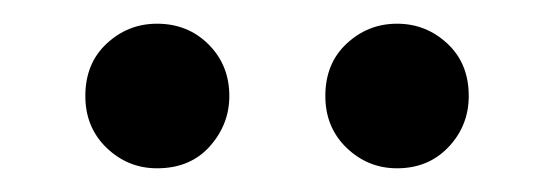

<svg xmlns="http://www.w3.org/2000/svg" viewBox="-20 -726 468 162"><path d="M112.5 -584Q88 -584 70 -601.2Q52 -618.5 52 -645Q52 -672.5 70 -689.2Q88 -706 112.5 -706Q138.5 -706 156 -688.5Q173.5 -671 173.5 -645Q173.5 -621 157 -602.5Q140.5 -584 112.5 -584ZM315 -584Q290.5 -584 272.5 -601.2Q254.5 -618.5 254.5 -645Q254.5 -672.5 272.5 -689.2Q290.5 -706 315 -706Q339.5 -706 357.5 -689.2Q375.5 -672.5 375.5 -645Q375.5 -620 358.5 -602Q341.5 -584 315 -584Z"/></svg>

Font: Acari Sans Neue SemiBold
Style: Regular
Weight: 600
Designer: Alfredo Marco Pradil (font), Cristiano Sobral (main changes)
Foundry: Hanken Design Co. (font), Cristiano Sobral (main changes)
Version: Version 2.459;March 19, 2022;FontCreator 14.0.0.2808 64-bit;